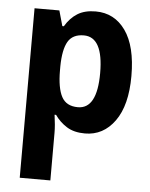

<svg xmlns="http://www.w3.org/2000/svg" viewBox="-55 -602 694 887"><g transform="rotate(5 292.0 -158.0)"><path d="M353 -556Q440 -556 491.5 -483.5Q543 -411 543 -273Q543 -137 490 -63.5Q437 10 352 10Q301 10 267.5 -11Q234 -32 212 -64H205Q212 -16 212 20V240H70V-546H185L205 -475H212Q235 -514 268.5 -535Q302 -556 353 -556ZM308 -441Q256 -441 234.5 -404Q213 -367 212 -290V-270Q212 -189 233.5 -148.5Q255 -108 309 -108Q398 -108 398 -274Q398 -441 308 -441Z"/></g></svg>

Font: Noto Sans Devanagari UI SemiCondensed
Style: Bold
Weight: 700
Width: 4
Designer: Jelle Bosma - Monotype Design Team
Foundry: Monotype Imaging Inc.
Version: Version 2.004; ttfautohint (v1.8.4.7-5d5b)